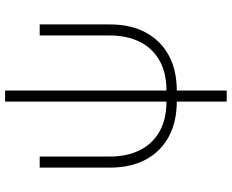

<svg xmlns="http://www.w3.org/2000/svg" viewBox="-98 -607 909 753"><g transform="rotate(-90 356.5 -230.5)"><path d="M334.5 8.3Q254.9 8.3 196.5 -23.4Q138.2 -55.2 106.9 -113.8Q75.7 -172.4 75.7 -253.4V-529.3H119.1V-254.4Q119.1 -187 143.8 -137.2Q168.5 -87.4 216.6 -59.8Q264.6 -32.2 334.5 -32.2H377.9Q448.2 -32.2 496.3 -59.8Q544.4 -87.4 569.1 -137.2Q593.8 -187 593.8 -254.4V-529.3H637.2V-253.4Q637.2 -172.4 605.7 -113.8Q574.2 -55.2 516.4 -23.4Q458.5 8.3 377.9 8.3ZM334.5 204.1V-665H377.9V204.1Z"/></g></svg>

Font: Inter 24pt ExtraLight
Style: Regular
Weight: 250
Designer: Rasmus Andersson
Foundry: rsms
Version: Version 4.001;git-66647c0bb